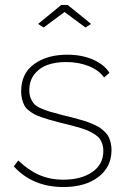

<svg xmlns="http://www.w3.org/2000/svg" viewBox="-20 -750 515 780"><path d="M134.8 -652.8 229 -730H254.9L350.1 -652.8L327.1 -638.2L242.2 -701.2L157.2 -638.2ZM237.8 9.8Q112.3 9.8 36.1 -74.2L54.2 -98.1Q95.7 -58.1 139.9 -39.1Q184.1 -20 236.8 -20Q310.1 -20 355 -51.3Q399.9 -82.5 399.9 -137.2Q399.9 -152.3 395.8 -164.6Q391.6 -176.8 385.3 -186Q378.9 -195.3 366 -203.6Q353 -211.9 341.6 -217.5Q330.1 -223.1 309.1 -229.5Q288.1 -235.8 271.7 -240Q255.4 -244.1 227.1 -251Q200.7 -257.8 184.3 -262.5Q168 -267.1 148.7 -273.7Q129.4 -280.3 118.4 -286.6Q107.4 -293 95.9 -302Q84.5 -311 78.9 -322Q73.2 -333 69.6 -347.2Q65.9 -361.3 65.9 -378.9Q65.9 -451.7 118.7 -489.7Q171.4 -527.8 252.9 -527.8Q313 -527.8 358.6 -507.6Q404.3 -487.3 424.8 -454.1L402.8 -435.1Q382.3 -464.8 340.8 -481.4Q299.3 -498 249 -498Q207 -498 174.3 -486.8Q141.6 -475.6 120.4 -449.2Q99.1 -422.9 99.1 -383.8Q99.1 -364.3 105 -350.3Q110.8 -336.4 119.4 -327.1Q127.9 -317.9 147.7 -309.3Q167.5 -300.8 184.3 -295.9Q201.2 -291 234.9 -282.2Q259.8 -276.4 274.2 -272.5Q288.6 -268.6 308.8 -262.9Q329.1 -257.3 340.8 -252.7Q352.5 -248 367.4 -241.2Q382.3 -234.4 390.9 -227.5Q399.4 -220.7 408.7 -211.4Q418 -202.1 422.4 -191.9Q426.8 -181.6 429.9 -168.9Q433.1 -156.2 433.1 -141.1Q433.1 -71.8 379.6 -31Q326.2 9.8 237.8 9.8Z"/></svg>

Font: Rawline ExtraLight
Style: Regular
Weight: 275
Designer: Matt McInerney, Pablo Impallari, Rodrigo Fuenzalida
Foundry: Matt McInerney, Pablo Impallari, Rodrigo Fuenzalida
Version: Version 4.020;PS 004.020;hotconv 1.0.88;makeotf.lib2.5.64775